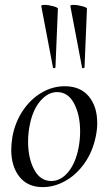

<svg xmlns="http://www.w3.org/2000/svg" viewBox="-20 -752 441 786"><path d="M26 -139Q26 -161 31 -193Q42 -252 73.5 -299Q105 -346 150 -372.5Q195 -399 245 -399Q309 -399 343.5 -357.5Q378 -316 378 -248Q378 -222 372 -193Q359 -130 325.5 -83Q292 -36 247 -11Q202 14 155 14Q93 14 59.5 -28.5Q26 -71 26 -139ZM302 -149Q308 -181 308 -214Q308 -281 283.5 -328Q259 -375 214 -375Q176 -375 144.5 -338Q113 -301 101 -236Q95 -205 95 -172Q95 -104 120 -57.5Q145 -11 190 -11Q229 -11 259.5 -48Q290 -85 302 -149ZM162 -732Q178 -732 198 -726.5Q218 -721 217 -716L207 -476Q207 -474 202 -473Q197 -472 197 -475L149 -727Q148 -732 162 -732ZM281 -732Q297 -732 317 -726.5Q337 -721 336 -716L326 -476Q326 -474 321 -473Q316 -472 316 -475L268 -727Q267 -732 281 -732Z"/></svg>

Font: Cormorant Infant Medium
Style: Italic
Weight: 500
Italic angle: -10°
Designer: Christian Thalmann (Catharsis Fonts)
Foundry: Catharsis Fonts
Version: Version 4.000